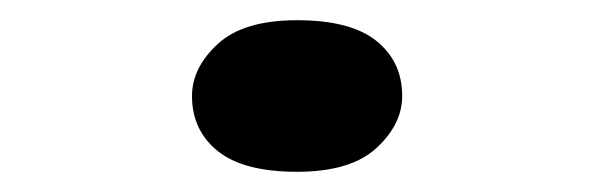

<svg xmlns="http://www.w3.org/2000/svg" viewBox="-20 -159 588 190"><path d="M274 11Q221 11 195.5 -9.5Q170 -30 170 -64Q170 -92 195.5 -115.5Q221 -139 274 -139Q327 -139 352.5 -118.5Q378 -98 378 -64Q378 -36 352.5 -12.5Q327 11 274 11Z"/></svg>

Font: Lexend Zetta
Style: Regular
Weight: 400
Designer: Bonnie Shaver-Troup, Thomas Jockin
Foundry: Lexend
Version: Version 1.007